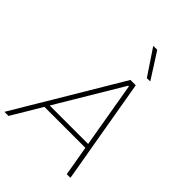

<svg xmlns="http://www.w3.org/2000/svg" viewBox="-287 -1098 1226 1226"><g transform="rotate(45 326.0 -485.0)"><path d="M-16 0Q18.5 -58 56.5 -121.8Q94.5 -185.5 129 -243L275 -488Q312.5 -551 344.2 -604.2Q376 -657.5 409 -713H457Q466 -660.5 475.5 -606.5Q485 -552.5 496 -487L538 -243Q548.5 -183 559.5 -119.8Q570.5 -56.5 580 0H547Q538.5 -48.5 529.8 -100.5Q521 -152.5 512 -203H142Q112 -152.5 81.5 -101.2Q51 -50 21 0ZM185 -275Q173 -255 160 -233H507Q503.5 -253.5 500 -274L431 -677H425ZM475 -795Q446 -838.5 416.8 -882.2Q387.5 -926 358 -970H394Q421.5 -927.5 449.5 -883.5Q477.5 -839.5 505 -796Z"/></g></svg>

Font: Commissioner Thin
Style: Italic
Weight: 100
Italic angle: -12°
Designer: Kostas Bartsokas
Foundry: Kostas Bartsokas
Version: Version 1.000; ttfautohint (v1.8.3)